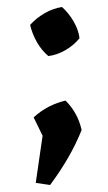

<svg xmlns="http://www.w3.org/2000/svg" viewBox="-20 -425 308 548"><path d="M82 97 106 -68 213 -54Q197 -14 174.5 25Q152 64 123 103ZM118 -4 76 -90Q97 -109 119.5 -120.5Q142 -132 167 -138Q184 -121 195.5 -100.5Q207 -80 213 -54ZM118 -265Q99 -281 85.5 -304.5Q72 -328 66 -354Q83 -373 107 -387Q131 -401 157 -405Q176 -388 190 -364Q204 -340 207 -316Q191 -296 167 -282Q143 -268 118 -265Z"/></svg>

Font: Piazzolla 24pt SemiBold
Style: Regular
Weight: 600
Designer: Juan Pablo del Peral
Foundry: Huerta Tipografica
Version: Version 2.005